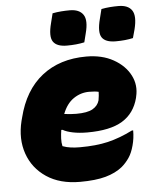

<svg xmlns="http://www.w3.org/2000/svg" viewBox="-55 -825 710 885"><g transform="rotate(-5 300.0 -383.0)"><path d="M358 -560Q431 -560 483.5 -530.5Q536 -501 560 -454.5Q584 -408 571 -355L570 -350Q552 -280 495.5 -245.5Q439 -211 333 -211Q296 -211 266.5 -217Q237 -223 220 -233H214Q211 -213 210 -194Q209 -175 213 -158Q232 -151 251.5 -148.5Q271 -146 293 -146Q368 -146 423 -159Q478 -172 538 -202H544Q544 -166 535 -133Q526 -99 511 -77Q496 -55 476 -38Q445 -13 398.5 0Q352 13 280 13Q187 13 125 -28.5Q63 -70 39 -139Q15 -208 35 -290L39 -305Q70 -430 152.5 -495Q235 -560 358 -560ZM357 -397Q318 -397 285 -374.5Q252 -352 234 -305Q250 -303 263.5 -302Q277 -301 290 -301Q341 -301 365.5 -315Q390 -329 397 -354Q399 -366 400 -375.5Q401 -385 401 -393Q385 -397 357 -397ZM221 -772Q241 -776 261.5 -777.5Q282 -779 301 -779Q345 -779 363 -752.5Q381 -726 365 -666L355 -626Q319 -618 274 -618Q227 -618 210.5 -642.5Q194 -667 210 -728ZM447 -772Q467 -776 487 -777.5Q507 -779 526 -779Q571 -779 588.5 -752.5Q606 -726 591 -666L580 -626Q545 -618 500 -618Q452 -618 436 -642.5Q420 -667 436 -728Z"/></g></svg>

Font: Recursive Mn Csl St Blk
Style: Italic
Weight: 900
Italic angle: -15°
Monospace: yes
Version: Version 1.079;hotconv 1.0.112;makeotfexe 2.5.65598; ttfautoh